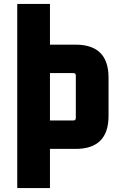

<svg xmlns="http://www.w3.org/2000/svg" viewBox="-20 -760 634 980"><path d="M68 200V-740H235V-532H366Q534 -532 534 -364V-168Q534 0 366 0H235V200ZM235 -145H354Q367 -145 367 -158V-374Q367 -387 354 -387H235Z"/></svg>

Font: Oxanium ExtraBold
Style: Regular
Weight: 800
Designer: Severin Meyer
Version: Version 2.000